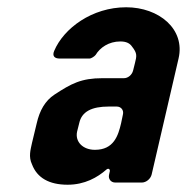

<svg xmlns="http://www.w3.org/2000/svg" viewBox="-20 -502 514 528"><path d="M282 -31 280 -22C277 -10 285 0 297 0H370C382 0 394 -10 397 -22L471 -341C490 -422 417 -482 327 -482C233 -482 155 -424 129 -362C123 -348 130 -341 144 -341H226C231 -341 240 -347 243 -351C255 -371 279 -388 311 -388C327 -388 337 -383 343 -374C358 -355 356 -348 351 -328L346 -308C343 -296 332 -287 321 -287H262C203 -287 176 -272 130 -242C104 -225 89 -198 81 -163L68 -109C64 -90 58 -71 68 -50C82 -13 115 6 166 6C213 6 248 -14 273 -36C278 -40 283 -37 282 -31ZM279 -209H301C313 -209 321 -199 318 -187L313 -163C305 -129 293 -90 241 -90C208 -90 186 -112 192 -140L198 -164C205 -195 232 -209 279 -209Z"/></svg>

Font: DIN Rundschrift
Style: BreitKursiv
Weight: 400
Width: 7
Version: Version 1.027